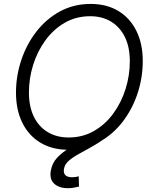

<svg xmlns="http://www.w3.org/2000/svg" viewBox="-20 -758 782 985"><path d="M329.6 10.3Q247.6 10.3 187.5 -25.9Q127.4 -62 94.7 -127.9Q62 -193.8 62 -282.7Q62 -368.2 89.1 -449.5Q116.2 -530.8 166.7 -595.9Q217.3 -661.1 287.8 -699.5Q358.4 -737.8 445.3 -737.8Q527.3 -737.8 587.2 -701.7Q647 -665.5 679.7 -599.6Q712.4 -533.7 712.4 -444.8Q712.4 -358.9 685.3 -277.6Q658.2 -196.3 607.7 -131.3Q557.1 -66.4 486.6 -28.1Q416 10.3 329.6 10.3ZM332 -52.7Q404.3 -52.7 462.4 -86.2Q520.5 -119.6 561.5 -176Q602.5 -232.4 624.3 -301.8Q646 -371.1 646 -443.4Q646 -517.1 620.4 -568.6Q594.7 -620.1 549.1 -647.5Q503.4 -674.8 442.9 -674.8Q370.1 -674.8 312 -641.1Q253.9 -607.4 212.9 -551Q171.9 -494.6 150.1 -425.3Q128.4 -356 128.4 -283.7Q128.4 -210.9 153.8 -159.2Q179.2 -107.4 225.1 -80.1Q271 -52.7 332 -52.7ZM327.6 207.5Q284.2 207.5 258.5 184.8Q232.9 162.1 240.7 117.7Q247.6 78.6 272.5 51.8Q297.4 24.9 333.7 2.9Q370.1 -19 412.8 -42.2Q455.6 -65.4 498 -96.4Q540.5 -127.4 577.9 -173.1Q615.2 -218.8 641.1 -284.9Q667 -351.1 674.8 -444.8H711.9Q706.1 -347.2 682.6 -276.4Q659.2 -205.6 624 -155.8Q588.9 -106 548.1 -72Q507.3 -38.1 466.8 -14.4Q426.3 9.3 391.6 27.8Q356.9 46.4 334.5 65.2Q312 84 308.1 108.9Q304.7 130.4 315.7 140.9Q326.7 151.4 350.6 151.4Q359.4 151.4 368.2 149.9Q377 148.4 383.8 146.5L385.3 199.2Q373 202.1 358.6 204.8Q344.2 207.5 327.6 207.5Z"/></svg>

Font: Inter 24pt Light
Style: Italic
Weight: 300
Italic angle: -9.3988°
Designer: Rasmus Andersson
Foundry: rsms
Version: Version 4.001;git-66647c0bb